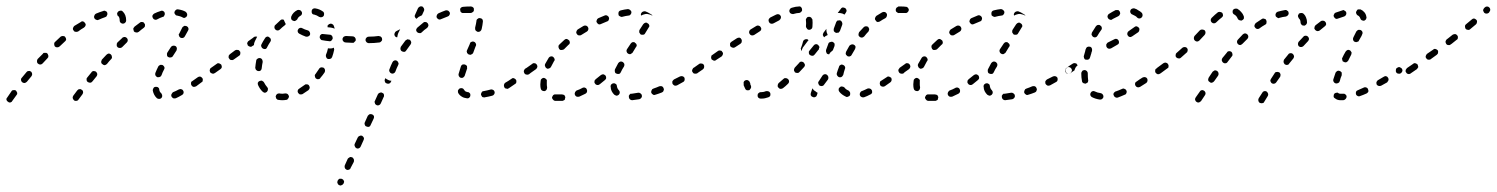

<svg xmlns="http://www.w3.org/2000/svg" viewBox="-30 -294 4615 592"><path d="M23 -4Q23 -6 23 -8Q22 -10 21 -12Q20 -13 19 -15Q15 -17 11 -16Q7 -16 5 -12Q-3 -1 -8 7Q-11 10 -10 14Q-9 18 -5 20Q-4 21 -2 22Q0 22 2 22Q4 21 6 20Q7 19 8 17Q13 10 21 -1Q22 -2 23 -4ZM226 -11Q226 -15 222 -17Q219 -20 215 -19Q211 -19 208 -15L196 1Q194 4 194 8Q195 12 198 15Q200 16 201 17Q203 17 205 17Q207 17 209 16Q211 15 212 13L224 -3Q227 -7 226 -11ZM461 11Q465 11 468 8Q469 6 470 4Q470 2 470 0Q470 -2 469 -3Q468 -5 467 -7Q462 -10 461 -18Q461 -20 460 -22Q458 -24 457 -25Q455 -26 453 -26Q451 -27 449 -26Q445 -26 443 -22Q441 -19 441 -15Q444 0 454 9Q457 11 461 11ZM536 -7Q537 -11 535 -14Q534 -16 533 -17Q531 -18 529 -19Q527 -20 525 -19Q523 -19 521 -18Q512 -13 504 -10Q502 -9 501 -7Q500 -6 499 -4Q498 -2 498 0Q498 2 499 4Q501 7 504 9Q508 10 512 9Q521 5 531 -1Q535 -3 536 -7ZM594 -42Q595 -44 595 -46Q596 -48 595 -50Q595 -52 594 -53Q591 -57 587 -58Q583 -58 580 -56L563 -44Q562 -43 560 -42Q559 -40 559 -38Q559 -36 559 -34Q560 -32 561 -30Q563 -27 567 -26Q571 -26 575 -28L591 -40Q593 -41 594 -42ZM69 -63Q69 -64 69 -66Q69 -68 68 -70Q67 -72 66 -73Q62 -76 58 -75Q54 -75 52 -72Q44 -63 37 -54Q34 -51 35 -47Q35 -43 39 -40Q42 -38 46 -38Q50 -39 53 -42Q60 -51 67 -59Q68 -61 69 -63ZM270 -66Q269 -70 266 -73Q265 -74 263 -74Q261 -75 259 -75Q257 -75 255 -74Q253 -73 252 -71L239 -55Q238 -54 237 -52Q237 -50 237 -48Q237 -46 238 -44Q239 -42 241 -41Q244 -39 248 -39Q252 -39 255 -43L268 -59Q270 -62 270 -66ZM449 -62Q451 -58 455 -56Q457 -56 459 -56Q461 -56 463 -57Q464 -57 466 -59Q467 -60 468 -62Q471 -71 476 -80Q478 -83 477 -87Q475 -91 472 -93Q470 -94 468 -94Q466 -94 464 -94Q462 -93 461 -92Q459 -91 458 -89Q453 -79 449 -69Q448 -66 449 -62ZM633 -69Q636 -71 637 -75Q638 -79 635 -83Q634 -84 632 -85Q631 -87 629 -87Q627 -87 625 -87Q623 -86 621 -85Q619 -84 618 -82Q617 -80 617 -79Q616 -77 617 -75Q617 -73 618 -71Q621 -68 625 -67Q629 -66 632 -69ZM315 -119Q315 -123 312 -126Q309 -129 305 -129Q301 -128 298 -125Q291 -118 284 -110Q283 -108 283 -107Q282 -105 282 -103Q282 -101 283 -99Q284 -97 286 -96Q289 -93 293 -93Q297 -94 300 -97Q306 -105 313 -112Q316 -115 315 -119ZM119 -118Q119 -120 119 -122Q119 -124 118 -125Q118 -127 116 -129Q115 -130 113 -131Q111 -131 109 -131Q107 -131 105 -131Q103 -130 102 -128Q94 -120 86 -112Q84 -109 84 -105Q84 -100 87 -98Q90 -95 94 -95Q98 -95 101 -98Q109 -107 116 -114Q118 -116 119 -118ZM485 -124Q485 -120 489 -118Q491 -117 492 -117Q494 -116 496 -117Q498 -117 500 -118Q502 -119 503 -121Q509 -130 514 -138Q515 -140 515 -142Q516 -144 515 -146Q515 -148 514 -149Q513 -151 511 -152Q507 -154 503 -153Q499 -152 497 -149Q492 -141 486 -132Q484 -129 485 -124ZM364 -170Q364 -174 361 -177Q360 -178 358 -179Q356 -180 354 -180Q352 -180 350 -179Q348 -179 347 -177Q340 -170 332 -163Q331 -161 330 -159Q330 -157 330 -156Q330 -154 330 -152Q331 -150 333 -148Q336 -146 340 -146Q344 -146 347 -149Q354 -156 361 -163Q364 -166 364 -170ZM174 -172Q174 -176 171 -180Q169 -183 164 -183Q160 -183 157 -181Q149 -173 140 -165Q137 -163 137 -159Q137 -154 139 -151Q142 -148 146 -148Q151 -148 154 -151Q162 -158 170 -166Q173 -168 174 -172ZM521 -188Q521 -186 522 -184Q522 -182 524 -180Q525 -179 526 -178Q530 -176 534 -177Q538 -178 540 -182Q545 -191 550 -200Q552 -203 551 -207Q550 -211 546 -213Q544 -214 542 -214Q540 -215 538 -214Q536 -213 535 -212Q533 -211 532 -209Q528 -200 523 -191Q522 -190 521 -188ZM416 -211Q417 -213 417 -215Q417 -217 417 -219Q416 -221 415 -222Q413 -226 409 -226Q404 -227 401 -224Q393 -218 385 -212Q383 -210 382 -208Q381 -207 381 -205Q381 -203 382 -201Q382 -199 383 -197Q386 -194 390 -194Q394 -193 398 -196Q406 -203 413 -208Q415 -210 416 -211ZM234 -216Q235 -220 232 -223Q230 -227 226 -228Q222 -229 219 -226Q209 -220 199 -214Q196 -211 195 -207Q194 -203 197 -200Q199 -196 203 -196Q207 -195 211 -197Q220 -204 229 -209Q233 -212 234 -216ZM342 -224Q345 -221 349 -221Q353 -221 356 -224Q359 -227 359 -231Q359 -249 348 -259Q345 -262 341 -261Q337 -261 334 -258Q333 -257 332 -255Q331 -253 331 -251Q332 -249 332 -247Q333 -245 335 -244Q339 -240 339 -231Q339 -226 342 -224ZM298 -243Q299 -245 300 -247Q301 -248 301 -250Q301 -252 301 -254Q300 -256 299 -258Q297 -259 295 -260Q294 -261 292 -261Q290 -261 288 -260Q278 -257 266 -252Q262 -250 261 -246Q259 -242 261 -238Q262 -236 263 -235Q265 -234 267 -233Q269 -232 271 -232Q273 -233 274 -233Q285 -238 294 -241Q296 -242 298 -243ZM475 -243Q476 -245 477 -247Q478 -248 478 -250Q478 -252 478 -254Q477 -258 473 -260Q469 -262 465 -260Q455 -257 445 -252Q442 -250 440 -246Q439 -243 441 -239Q442 -237 443 -236Q445 -234 446 -234Q448 -233 450 -233Q452 -233 454 -234Q463 -239 472 -242Q473 -242 475 -243ZM536 -239Q538 -239 540 -239Q541 -240 543 -241Q545 -242 546 -244Q548 -247 547 -251Q546 -255 542 -258Q533 -263 520 -265Q515 -266 512 -263Q509 -261 508 -257Q507 -253 510 -250Q512 -246 516 -246Q526 -244 532 -241Q534 -239 536 -239Z M852 14Q854 14 856 13Q857 12 858 10Q860 9 860 7Q861 5 861 3Q860 -1 857 -4Q854 -6 850 -6Q845 -5 841 -5Q836 -5 831 -6Q827 -6 824 -4Q821 -1 820 3Q820 5 821 7Q821 9 822 10Q824 12 825 13Q827 14 829 14Q835 15 841 15Q846 15 852 14ZM925 -23Q925 -27 923 -30Q922 -32 920 -33Q918 -34 916 -34Q914 -34 912 -34Q910 -33 909 -32Q901 -26 893 -21Q889 -19 888 -15Q887 -11 889 -8Q890 -6 892 -5Q893 -3 895 -3Q897 -3 899 -3Q901 -3 903 -4Q912 -10 921 -16Q924 -19 925 -23ZM786 -8Q790 -8 793 -11Q794 -12 795 -14Q796 -16 796 -18Q796 -20 796 -22Q795 -24 794 -25Q788 -32 784 -40Q783 -42 781 -43Q780 -44 778 -45Q776 -46 774 -45Q772 -45 770 -44Q767 -43 765 -39Q764 -35 766 -31Q771 -20 779 -12Q782 -9 786 -8ZM972 -79Q971 -83 968 -85Q966 -86 964 -86Q962 -87 960 -86Q958 -86 957 -85Q955 -84 954 -82Q949 -74 943 -66Q941 -64 941 -63Q940 -61 941 -59Q941 -57 942 -55Q943 -53 944 -52Q948 -49 952 -50Q956 -50 958 -54Q965 -62 971 -71Q973 -75 972 -79ZM654 -87Q654 -91 652 -95Q651 -96 649 -97Q647 -98 645 -99Q643 -99 641 -99Q639 -98 638 -97Q627 -89 621 -85Q620 -84 619 -82Q618 -81 617 -79Q617 -77 617 -75Q618 -73 619 -71Q621 -68 625 -67Q629 -66 633 -69Q639 -73 650 -81Q653 -83 654 -87ZM758 -82Q758 -80 760 -78Q761 -77 763 -76Q764 -75 766 -75Q771 -74 774 -77Q777 -80 777 -84Q778 -94 780 -103Q780 -107 778 -111Q776 -114 772 -115Q770 -115 768 -115Q766 -114 764 -113Q762 -112 761 -110Q760 -109 760 -107Q758 -96 757 -85Q757 -83 758 -82ZM710 -125Q711 -127 711 -129Q711 -131 711 -133Q711 -135 709 -136Q707 -140 703 -140Q699 -141 695 -139L679 -127Q675 -124 675 -120Q674 -116 677 -113Q679 -109 683 -109Q687 -108 690 -110L707 -122Q709 -123 710 -125ZM1000 -143Q1000 -145 999 -147Q997 -146 994 -145Q988 -144 982 -145Q982 -145 981 -145Q981 -144 981 -144Q981 -144 981 -144Q979 -134 975 -125Q974 -121 976 -117Q977 -114 981 -112Q983 -112 985 -112Q987 -112 989 -113Q991 -113 992 -115Q993 -116 994 -118Q998 -129 1000 -139Q1001 -141 1000 -143ZM776 -150Q777 -146 781 -144Q785 -142 789 -143Q793 -145 794 -149Q798 -157 804 -166Q806 -169 805 -173Q804 -177 800 -179Q797 -182 793 -181Q789 -180 787 -176Q781 -167 776 -157Q774 -153 776 -150ZM741 -150Q737 -151 734 -154Q733 -156 733 -158Q732 -159 732 -161Q733 -163 734 -165Q735 -167 737 -168L751 -178L753 -180Q755 -181 757 -181Q759 -182 761 -181Q761 -181 762 -181Q763 -181 763 -181Q759 -174 756 -167Q753 -161 753 -155Q753 -155 753 -155L748 -152Q745 -149 741 -150ZM1115 -164Q1118 -167 1118 -171Q1118 -173 1117 -175Q1116 -177 1115 -178Q1114 -179 1112 -180Q1110 -181 1108 -181H1107Q1103 -181 1100 -178Q1097 -175 1097 -171Q1097 -169 1098 -167Q1099 -165 1100 -164Q1101 -163 1103 -162Q1105 -161 1107 -161H1108Q1112 -161 1115 -164ZM1060 -162Q1062 -163 1063 -165Q1065 -166 1066 -168Q1067 -169 1067 -171Q1067 -176 1064 -179Q1061 -182 1057 -182L1037 -183Q1035 -183 1033 -182Q1031 -182 1029 -180Q1028 -179 1027 -177Q1026 -175 1026 -173Q1026 -169 1029 -166Q1032 -163 1036 -163L1056 -162Q1058 -162 1060 -162ZM992 -169Q995 -172 996 -176Q996 -178 995 -180Q995 -182 994 -183Q992 -185 991 -186Q989 -187 987 -187Q977 -188 967 -189Q963 -190 960 -188Q956 -185 956 -181Q955 -177 958 -174Q960 -170 964 -170Q974 -168 985 -167Q989 -166 992 -169ZM921 -182Q925 -184 926 -187Q927 -191 925 -195Q923 -199 920 -200Q909 -203 902 -207Q899 -209 895 -208Q891 -207 889 -203Q887 -200 888 -196Q889 -192 893 -190Q902 -185 913 -181Q917 -180 921 -182ZM816 -210Q816 -206 819 -203Q822 -200 826 -200Q830 -200 833 -203Q840 -210 848 -216Q849 -217 850 -218Q850 -219 851 -220Q849 -223 848 -226Q846 -230 845 -233Q843 -234 840 -234Q837 -234 835 -232Q827 -225 819 -217Q816 -215 816 -210ZM983 -218Q984 -220 986 -220Q990 -222 994 -220Q998 -218 999 -215Q1001 -210 1002 -205Q1002 -205 1001 -206Q996 -208 990 -209Q984 -210 980 -210Q980 -212 980 -213Q980 -214 980 -215Q981 -217 983 -218ZM868 -235Q870 -231 874 -230Q878 -228 881 -230Q885 -232 887 -235Q889 -241 896 -245Q900 -247 901 -251Q902 -255 900 -258Q898 -262 894 -263Q890 -264 887 -263Q873 -256 868 -243Q867 -239 868 -235ZM935 -267Q932 -265 931 -261Q931 -259 931 -257Q931 -255 932 -253Q933 -251 935 -250Q937 -249 939 -249Q947 -247 954 -242Q958 -240 962 -241Q966 -242 968 -245Q969 -247 969 -249Q970 -251 969 -253Q969 -255 968 -256Q967 -258 965 -259Q955 -266 943 -268Q939 -269 935 -267Z M1010 268Q1010 270 1011 271Q1011 273 1013 275Q1014 276 1016 277Q1020 279 1023 277Q1027 276 1029 272L1030 271Q1030 269 1031 267Q1031 265 1030 263Q1029 262 1028 260Q1027 259 1025 258Q1023 257 1021 257Q1019 257 1017 257Q1015 258 1014 259Q1012 261 1011 263V264Q1010 266 1010 268ZM1033 223Q1034 227 1038 229Q1040 230 1042 230Q1044 230 1046 229Q1048 229 1049 227Q1051 226 1051 224L1061 205Q1062 201 1061 197Q1059 193 1056 191Q1054 191 1052 190Q1050 190 1048 191Q1046 192 1045 193Q1043 194 1042 196L1033 216Q1032 220 1033 223ZM1064 157Q1065 161 1069 163Q1071 164 1073 164Q1075 164 1077 163Q1079 162 1080 161Q1081 160 1082 158L1091 138Q1093 134 1092 131Q1090 127 1087 125Q1083 123 1079 125Q1075 126 1073 130L1064 149Q1062 153 1064 157ZM1095 91Q1096 95 1100 96Q1104 98 1108 97Q1112 95 1113 91L1122 72Q1124 68 1123 64Q1121 60 1118 59Q1116 58 1114 58Q1112 58 1110 58Q1108 59 1107 60Q1105 62 1104 63L1095 83Q1093 87 1095 91ZM1125 20Q1125 22 1126 24Q1126 26 1128 28Q1129 29 1131 30Q1135 32 1139 30Q1142 29 1144 25L1153 5Q1154 4 1154 2Q1154 0 1154 -2Q1153 -4 1152 -6Q1150 -7 1148 -8Q1145 -10 1141 -8Q1137 -7 1135 -3L1126 17Q1125 18 1125 20ZM1409 9Q1413 10 1416 8Q1420 5 1420 1Q1421 -1 1420 -3Q1420 -5 1419 -6Q1417 -8 1416 -9Q1414 -10 1412 -10Q1407 -11 1404 -13Q1402 -15 1401 -17Q1399 -21 1395 -22Q1391 -23 1387 -21Q1385 -20 1384 -18Q1383 -17 1382 -15Q1382 -13 1382 -11Q1382 -9 1383 -7Q1387 0 1394 4Q1400 8 1409 9ZM1494 -4Q1496 -7 1495 -11Q1494 -13 1493 -15Q1492 -16 1490 -17Q1488 -18 1486 -18Q1484 -19 1483 -18Q1472 -15 1461 -13Q1457 -13 1455 -9Q1453 -6 1453 -2Q1454 0 1455 2Q1456 4 1457 5Q1459 6 1461 6Q1463 7 1465 6Q1477 4 1488 1Q1492 0 1494 -4ZM1562 -41Q1563 -45 1561 -48Q1559 -50 1558 -51Q1556 -52 1554 -53Q1552 -53 1550 -53Q1548 -52 1547 -51Q1537 -44 1528 -39Q1525 -37 1524 -33Q1523 -29 1525 -25Q1526 -23 1527 -22Q1529 -21 1531 -21Q1533 -20 1535 -20Q1537 -21 1539 -22Q1547 -27 1558 -35Q1562 -37 1562 -41ZM1157 -42Q1158 -38 1162 -37Q1164 -36 1166 -36Q1168 -36 1169 -36Q1171 -37 1173 -38Q1174 -40 1175 -41L1177 -45Q1172 -45 1168 -47Q1163 -49 1158 -53L1157 -50Q1155 -46 1157 -42ZM1385 -59Q1387 -55 1391 -54Q1393 -54 1395 -54Q1397 -54 1398 -55Q1400 -56 1401 -58Q1403 -59 1403 -61Q1406 -71 1410 -82Q1411 -84 1410 -86Q1410 -88 1410 -90Q1409 -92 1407 -93Q1406 -94 1404 -95Q1400 -96 1396 -95Q1392 -93 1391 -89Q1387 -77 1384 -66Q1383 -63 1385 -59ZM1610 -75Q1611 -79 1608 -83Q1607 -84 1605 -85Q1604 -87 1602 -87Q1600 -87 1598 -87Q1596 -86 1594 -85L1589 -82Q1586 -79 1585 -75Q1585 -71 1587 -68Q1588 -66 1590 -65Q1592 -64 1594 -64Q1596 -63 1597 -64Q1599 -64 1601 -65L1606 -69Q1609 -71 1610 -75ZM1198 -101Q1197 -105 1193 -107Q1189 -109 1185 -107Q1182 -106 1180 -102Q1175 -92 1171 -81Q1169 -77 1171 -73Q1173 -69 1176 -68Q1180 -66 1184 -68Q1188 -70 1189 -73Q1193 -84 1198 -94Q1200 -98 1198 -101ZM1418 -157 1410 -139Q1409 -137 1409 -135Q1410 -133 1410 -131Q1411 -129 1413 -128Q1414 -126 1416 -126Q1420 -124 1423 -126Q1427 -127 1429 -131L1436 -150L1437 -152Q1438 -154 1438 -156Q1438 -158 1437 -160Q1436 -162 1435 -163Q1433 -165 1432 -165Q1428 -167 1424 -165Q1420 -164 1419 -160ZM1238 -164Q1237 -168 1234 -171Q1232 -172 1230 -172Q1228 -173 1227 -173Q1225 -172 1223 -171Q1221 -170 1220 -169Q1213 -160 1206 -150Q1205 -148 1205 -146Q1204 -144 1205 -142Q1205 -140 1206 -139Q1207 -137 1209 -136Q1212 -134 1217 -134Q1221 -135 1223 -139Q1229 -148 1236 -157Q1238 -160 1238 -164ZM1146 -167Q1149 -170 1148 -174Q1148 -176 1147 -178Q1146 -179 1144 -181Q1143 -182 1141 -182Q1139 -183 1137 -183Q1123 -181 1108 -181Q1104 -181 1101 -178Q1098 -175 1098 -171Q1098 -169 1099 -167Q1100 -165 1101 -164Q1102 -163 1104 -162Q1106 -161 1108 -161Q1124 -161 1139 -163Q1143 -163 1146 -167ZM1189 -181Q1188 -183 1187 -184Q1185 -188 1187 -192Q1188 -196 1192 -198Q1198 -201 1204 -204L1198 -192Q1196 -187 1195 -180Q1195 -180 1195 -179Q1195 -179 1194 -179Q1193 -179 1193 -179Q1191 -180 1189 -181ZM1291 -215Q1291 -219 1289 -222Q1286 -226 1282 -226Q1278 -227 1275 -224Q1266 -217 1257 -209Q1254 -206 1253 -202Q1253 -198 1256 -195Q1259 -192 1263 -192Q1267 -191 1270 -194Q1278 -202 1287 -208Q1290 -211 1291 -215ZM1435 -205Q1435 -203 1436 -201Q1437 -199 1439 -198Q1440 -197 1442 -196Q1446 -195 1450 -197Q1454 -200 1455 -204Q1458 -217 1459 -228Q1459 -232 1457 -235Q1454 -238 1450 -238Q1446 -239 1443 -236Q1439 -234 1439 -229Q1438 -221 1435 -209Q1435 -207 1435 -205ZM1356 -248Q1358 -252 1357 -255Q1355 -259 1352 -261Q1348 -263 1344 -262Q1333 -258 1322 -253Q1318 -251 1317 -247Q1315 -243 1317 -239Q1319 -236 1323 -234Q1327 -233 1330 -235Q1340 -239 1350 -243Q1354 -244 1356 -248ZM1250 -249 1259 -269Q1261 -272 1265 -274Q1268 -275 1272 -274Q1274 -273 1275 -271Q1277 -270 1277 -268Q1278 -266 1278 -264Q1278 -262 1277 -260L1271 -247Q1266 -245 1261 -242Q1258 -239 1254 -236Q1251 -238 1249 -242Q1248 -246 1250 -249ZM1421 -254Q1423 -254 1425 -255Q1427 -256 1428 -257Q1430 -259 1431 -260Q1431 -262 1431 -264Q1432 -268 1429 -271Q1426 -274 1422 -274Q1421 -274 1420 -274Q1409 -274 1398 -273Q1394 -273 1391 -270Q1388 -267 1389 -263Q1389 -258 1392 -256Q1395 -253 1400 -254Q1410 -254 1420 -254Q1421 -254 1421 -254Z M1704 17Q1706 17 1707 16Q1709 15 1711 14Q1712 12 1712 10Q1713 8 1713 6Q1713 4 1712 3Q1711 1 1710 -1Q1708 -2 1706 -2Q1704 -3 1702 -3Q1698 -3 1695 -3Q1689 -3 1683 -3Q1682 -3 1680 -3Q1678 -2 1676 -1Q1675 0 1674 2Q1673 4 1672 6Q1672 10 1675 13Q1677 16 1681 17Q1687 17 1695 17Q1699 17 1704 17ZM1947 8Q1950 5 1949 0Q1949 -1 1948 -3Q1946 -5 1945 -6Q1943 -7 1941 -8Q1939 -8 1937 -8Q1927 -6 1918 -5Q1916 -5 1914 -5Q1913 -4 1911 -2Q1910 -1 1909 1Q1909 3 1909 5Q1909 9 1912 12Q1915 15 1919 15Q1929 14 1941 12Q1945 11 1947 8ZM1780 -11Q1781 -15 1779 -19Q1778 -21 1777 -22Q1775 -23 1773 -24Q1771 -24 1769 -24Q1767 -24 1766 -23Q1757 -18 1748 -15Q1746 -14 1745 -12Q1743 -11 1743 -9Q1742 -7 1742 -5Q1742 -3 1743 -1Q1744 2 1748 4Q1752 5 1756 4Q1765 0 1775 -5Q1779 -7 1780 -11ZM1864 -2Q1866 -1 1868 0Q1869 1 1871 1Q1873 1 1875 0Q1877 -1 1878 -2Q1881 -5 1881 -9Q1881 -13 1878 -16Q1873 -21 1872 -29Q1872 -33 1869 -35Q1865 -38 1861 -37Q1859 -37 1858 -36Q1856 -35 1855 -34Q1853 -32 1853 -30Q1852 -28 1853 -26Q1853 -19 1856 -13Q1859 -7 1864 -2ZM2014 -11Q2016 -13 2016 -15Q2017 -16 2017 -18Q2017 -20 2016 -22Q2015 -26 2011 -28Q2007 -29 2003 -28Q1994 -24 1985 -21Q1983 -20 1981 -19Q1980 -17 1979 -15Q1978 -14 1978 -12Q1978 -10 1978 -8Q1980 -4 1984 -2Q1987 0 1991 -2Q2001 -5 2011 -9Q2013 -10 2014 -11ZM1637 -22Q1638 -17 1641 -15Q1644 -13 1649 -13Q1653 -14 1655 -17Q1657 -21 1657 -25Q1656 -29 1656 -34Q1656 -39 1656 -43Q1657 -47 1654 -50Q1651 -53 1647 -54Q1643 -54 1640 -51Q1637 -49 1637 -45Q1636 -39 1636 -34Q1636 -27 1637 -22ZM2079 -43Q2080 -45 2081 -47Q2081 -49 2081 -51Q2081 -53 2080 -55Q2078 -58 2074 -59Q2070 -60 2066 -58Q2057 -53 2048 -49Q2047 -48 2045 -46Q2044 -45 2043 -43Q2043 -41 2043 -39Q2043 -37 2044 -35Q2046 -32 2050 -30Q2054 -29 2058 -31Q2067 -36 2076 -41Q2078 -42 2079 -43ZM1839 -54Q1839 -58 1837 -61Q1834 -64 1830 -65Q1826 -65 1822 -62Q1815 -56 1807 -50Q1803 -47 1803 -43Q1802 -39 1805 -36Q1806 -34 1808 -33Q1810 -32 1811 -32Q1813 -32 1815 -32Q1817 -33 1819 -34Q1827 -40 1835 -47Q1839 -50 1839 -54ZM1866 -72Q1867 -68 1871 -67Q1873 -66 1875 -66Q1877 -66 1879 -66Q1880 -67 1882 -68Q1883 -70 1884 -71Q1888 -80 1894 -89Q1896 -93 1895 -97Q1893 -101 1890 -103Q1886 -105 1882 -104Q1878 -102 1876 -99Q1871 -89 1866 -80Q1865 -76 1866 -72ZM2123 -72Q2124 -73 2125 -75Q2125 -77 2125 -79Q2124 -81 2123 -83Q2121 -86 2117 -87Q2113 -88 2109 -85H2108Q2107 -83 2106 -82Q2105 -80 2104 -78Q2104 -76 2104 -74Q2105 -72 2106 -71Q2108 -67 2112 -67Q2116 -66 2120 -68L2121 -69Q2122 -70 2123 -72ZM1627 -88Q1627 -92 1625 -95Q1622 -99 1618 -99Q1614 -100 1611 -97Q1601 -90 1594 -85Q1593 -84 1592 -82Q1591 -81 1590 -79Q1590 -77 1590 -75Q1591 -73 1592 -71Q1593 -70 1595 -69Q1596 -68 1598 -67Q1600 -67 1602 -67Q1604 -68 1606 -69Q1613 -74 1623 -81Q1626 -84 1627 -88ZM1651 -89Q1652 -85 1656 -83Q1659 -81 1663 -83Q1667 -84 1669 -88Q1673 -96 1678 -105Q1681 -108 1680 -112Q1679 -116 1675 -119Q1672 -121 1668 -120Q1664 -119 1662 -116Q1656 -106 1651 -97Q1649 -93 1651 -89ZM1902 -135Q1903 -131 1906 -129Q1908 -128 1910 -127Q1912 -127 1914 -127Q1916 -128 1917 -129Q1919 -130 1920 -131L1931 -149Q1934 -152 1933 -156Q1932 -160 1928 -162Q1927 -164 1925 -164Q1923 -164 1921 -164Q1919 -164 1917 -162Q1916 -161 1915 -160L1903 -142Q1901 -139 1902 -135ZM1692 -153Q1692 -151 1692 -149Q1692 -147 1693 -146Q1693 -144 1695 -142Q1698 -139 1702 -140Q1706 -140 1709 -142Q1716 -149 1723 -156Q1725 -157 1726 -159Q1727 -161 1727 -163Q1727 -165 1726 -167Q1726 -169 1724 -170Q1721 -173 1717 -174Q1713 -174 1710 -171Q1702 -164 1695 -157Q1693 -155 1692 -153ZM1747 -196Q1746 -192 1749 -189Q1751 -185 1755 -185Q1759 -184 1762 -186Q1771 -192 1780 -197Q1783 -199 1784 -203Q1785 -207 1783 -210Q1781 -214 1777 -215Q1773 -216 1769 -214Q1760 -208 1751 -203Q1748 -200 1747 -196ZM1941 -198Q1941 -196 1941 -194Q1942 -192 1943 -191Q1944 -189 1945 -188Q1949 -186 1953 -187Q1957 -187 1959 -191Q1965 -200 1970 -209Q1971 -210 1972 -212Q1972 -214 1972 -216Q1971 -218 1970 -220Q1969 -221 1967 -222Q1964 -225 1960 -224Q1956 -223 1953 -219Q1948 -211 1942 -202Q1941 -200 1941 -198ZM1810 -232Q1808 -228 1810 -225Q1812 -221 1816 -219Q1820 -218 1823 -220Q1833 -224 1842 -228Q1846 -229 1847 -233Q1849 -237 1847 -241Q1846 -244 1842 -246Q1838 -248 1834 -246Q1825 -242 1815 -238Q1811 -236 1810 -232ZM1878 -258Q1876 -254 1877 -250Q1877 -248 1878 -246Q1879 -245 1881 -244Q1883 -243 1885 -242Q1887 -242 1888 -242Q1899 -245 1908 -246Q1912 -246 1914 -249Q1917 -252 1917 -257Q1916 -261 1913 -263Q1910 -266 1906 -266Q1896 -265 1884 -262Q1880 -261 1878 -258ZM1952 -258Q1956 -260 1960 -259Q1968 -256 1974 -252Q1977 -250 1979 -249Q1980 -248 1980 -248Q1981 -247 1982 -246H1981Q1976 -249 1970 -250Q1963 -252 1957 -250Q1952 -249 1947 -246Q1946 -247 1946 -249Q1946 -251 1947 -253Q1949 -257 1952 -258Z M2339 6Q2343 5 2345 1Q2346 -3 2345 -7Q2344 -9 2343 -10Q2341 -12 2340 -12Q2338 -13 2336 -13Q2334 -13 2332 -13Q2325 -10 2319 -10Q2318 -10 2316 -10Q2312 -10 2309 -7Q2306 -5 2306 -1Q2306 1 2306 3Q2307 5 2308 7Q2310 8 2311 9Q2313 10 2315 10Q2317 10 2319 10Q2328 10 2339 6ZM2657 -5Q2658 -6 2659 -8Q2659 -10 2659 -12Q2659 -14 2658 -16Q2656 -20 2652 -21Q2648 -22 2645 -21Q2635 -16 2627 -13Q2626 -13 2624 -11Q2623 -10 2622 -8Q2621 -6 2621 -4Q2621 -2 2621 -1Q2622 3 2626 5Q2630 7 2634 6Q2643 3 2654 -3Q2655 -3 2657 -5ZM2470 0Q2472 4 2476 5Q2478 6 2480 6Q2482 6 2484 5Q2486 4 2487 3Q2488 1 2489 -1L2491 -8Q2488 -9 2485 -12Q2479 -15 2476 -20Q2476 -21 2475 -22L2470 -7Q2469 -3 2470 0ZM2581 5Q2583 5 2585 4Q2587 3 2589 2Q2590 0 2591 -1Q2592 -5 2591 -9Q2589 -13 2586 -15Q2578 -18 2574 -24Q2573 -25 2571 -26Q2569 -27 2567 -27Q2565 -28 2563 -27Q2561 -27 2560 -25Q2556 -23 2556 -19Q2555 -15 2558 -11Q2565 -2 2578 4Q2579 5 2581 5ZM2282 -40Q2281 -44 2277 -46Q2274 -48 2270 -47Q2266 -46 2264 -43Q2262 -40 2263 -36Q2263 -34 2263 -31Q2265 -26 2267 -22Q2268 -18 2272 -16Q2276 -15 2280 -16Q2282 -17 2283 -19Q2284 -20 2285 -22Q2286 -24 2286 -26Q2286 -28 2285 -30Q2285 -30 2285 -30Q2285 -30 2285 -31Q2285 -32 2284 -32Q2284 -34 2283 -38Q2282 -39 2282 -40ZM2403 -43Q2403 -47 2400 -50Q2399 -51 2397 -52Q2395 -53 2393 -53Q2391 -53 2389 -53Q2387 -52 2386 -51Q2378 -44 2371 -38Q2368 -35 2368 -31Q2367 -27 2370 -24Q2373 -20 2377 -20Q2381 -20 2384 -22Q2392 -28 2400 -36Q2403 -39 2403 -43ZM2719 -46Q2720 -50 2718 -54Q2716 -55 2715 -56Q2713 -57 2711 -58Q2709 -58 2707 -58Q2705 -57 2704 -56Q2695 -50 2687 -45Q2685 -44 2684 -43Q2683 -41 2683 -39Q2682 -37 2683 -35Q2683 -33 2684 -31Q2686 -28 2690 -27Q2694 -26 2698 -28Q2706 -34 2715 -40Q2718 -42 2719 -46ZM2524 -57Q2523 -61 2520 -63Q2517 -66 2512 -65Q2508 -64 2506 -61L2495 -44Q2492 -41 2493 -37Q2494 -33 2497 -30Q2499 -29 2501 -29Q2503 -28 2505 -29Q2507 -29 2508 -30Q2510 -31 2511 -33L2523 -49Q2525 -53 2524 -57ZM2550 -64Q2551 -62 2552 -60Q2553 -59 2554 -58Q2556 -56 2558 -56Q2560 -55 2562 -56Q2564 -56 2565 -57Q2567 -58 2568 -60Q2569 -61 2570 -63Q2572 -72 2575 -81Q2577 -85 2575 -89Q2573 -93 2569 -94Q2567 -95 2566 -95Q2564 -95 2562 -94Q2560 -93 2559 -92Q2557 -90 2557 -88Q2553 -78 2550 -68Q2550 -66 2550 -64ZM2761 -75Q2762 -79 2759 -83Q2758 -84 2756 -85Q2755 -87 2753 -87Q2751 -87 2749 -87Q2747 -86 2745 -85Q2741 -82 2741 -78Q2740 -74 2742 -71Q2743 -69 2745 -68Q2747 -67 2749 -67Q2751 -66 2753 -67Q2755 -67 2756 -68L2757 -69Q2760 -71 2761 -75ZM2141 -87Q2142 -91 2140 -94Q2139 -96 2137 -97Q2135 -98 2133 -98Q2131 -99 2129 -98Q2127 -98 2126 -97L2109 -85Q2106 -83 2105 -79Q2104 -75 2107 -71Q2108 -70 2110 -69Q2111 -68 2113 -67Q2115 -67 2117 -67Q2119 -68 2121 -69L2137 -80Q2141 -83 2141 -87ZM2452 -94Q2451 -98 2448 -101Q2447 -103 2445 -103Q2443 -104 2441 -104Q2439 -104 2437 -103Q2435 -102 2434 -100Q2427 -93 2421 -86Q2419 -84 2419 -82Q2418 -80 2418 -78Q2418 -76 2419 -75Q2420 -73 2421 -71Q2424 -69 2429 -69Q2433 -69 2435 -72Q2442 -79 2449 -87Q2452 -90 2452 -94ZM2199 -127Q2200 -131 2197 -134Q2196 -136 2195 -137Q2193 -138 2191 -138Q2189 -139 2187 -138Q2185 -138 2184 -137L2167 -125Q2165 -124 2164 -123Q2163 -121 2163 -119Q2162 -117 2163 -115Q2163 -113 2164 -111Q2166 -110 2167 -109Q2169 -108 2171 -107Q2173 -107 2175 -107Q2177 -108 2178 -109L2195 -120Q2198 -123 2199 -127ZM2578 -131Q2577 -129 2578 -127Q2578 -125 2580 -124Q2581 -122 2583 -121Q2584 -120 2586 -120Q2588 -120 2590 -120Q2592 -121 2594 -122Q2595 -123 2596 -125Q2601 -133 2606 -142Q2608 -146 2608 -150Q2607 -154 2603 -156Q2600 -158 2596 -157Q2592 -156 2589 -153Q2584 -144 2579 -135Q2578 -133 2578 -131ZM2494 -141 2482 -126Q2479 -122 2475 -122Q2471 -122 2468 -124Q2466 -125 2465 -127Q2464 -129 2464 -131Q2464 -133 2464 -135Q2465 -137 2466 -138L2479 -154Q2481 -157 2486 -158Q2490 -158 2493 -155Q2494 -154 2495 -152Q2496 -151 2497 -149Q2497 -149 2497 -149Q2497 -149 2497 -149L2496 -147Q2495 -145 2495 -142Q2495 -142 2495 -142Q2495 -141 2494 -141ZM2518 -132Q2516 -136 2517 -140L2524 -159Q2525 -163 2529 -164Q2533 -166 2537 -165Q2541 -163 2543 -160Q2544 -156 2543 -152L2538 -139Q2534 -136 2530 -132Q2528 -129 2526 -126Q2525 -126 2525 -127Q2524 -127 2523 -127Q2519 -128 2518 -132ZM2439 -144Q2439 -146 2440 -147Q2444 -157 2446 -166Q2447 -170 2451 -172Q2455 -174 2459 -173Q2460 -172 2461 -172Q2462 -171 2463 -170Q2462 -169 2461 -168L2449 -152Q2445 -148 2443 -142Q2442 -139 2442 -137Q2441 -138 2441 -138Q2441 -139 2440 -140Q2440 -142 2439 -144ZM2257 -166Q2258 -170 2256 -173Q2254 -177 2250 -178Q2245 -178 2242 -176L2225 -165Q2224 -164 2222 -162Q2221 -161 2221 -159Q2221 -157 2221 -155Q2221 -153 2222 -151Q2225 -148 2229 -147Q2233 -146 2236 -148L2253 -159Q2257 -162 2257 -166ZM2617 -187Q2617 -183 2621 -180Q2624 -178 2628 -178Q2632 -179 2635 -182Q2641 -190 2647 -196Q2649 -198 2649 -200Q2650 -202 2650 -204Q2650 -206 2649 -207Q2648 -209 2647 -211Q2644 -213 2640 -213Q2636 -213 2633 -210Q2626 -203 2619 -195Q2617 -191 2617 -187ZM2509 -182Q2508 -184 2507 -186Q2507 -188 2508 -190Q2508 -192 2509 -193L2518 -205Q2518 -203 2518 -201Q2518 -195 2521 -189Q2522 -187 2522 -186Q2521 -185 2520 -185Q2515 -183 2511 -179Q2511 -179 2511 -179Q2511 -179 2511 -179Q2510 -181 2509 -182ZM2317 -203Q2318 -207 2315 -211Q2313 -214 2309 -215Q2305 -216 2302 -214L2284 -203Q2281 -201 2280 -197Q2279 -193 2281 -190Q2283 -186 2287 -185Q2291 -184 2295 -186L2312 -197Q2316 -199 2317 -203ZM2541 -198Q2543 -195 2547 -193Q2549 -192 2551 -193Q2553 -193 2555 -193Q2556 -194 2558 -196Q2559 -197 2560 -199L2567 -218Q2568 -222 2566 -226Q2564 -230 2561 -231Q2559 -232 2557 -231Q2555 -231 2553 -231Q2551 -230 2550 -228Q2548 -227 2548 -225L2541 -206Q2540 -202 2541 -198ZM2456 -209Q2457 -207 2458 -206Q2459 -204 2461 -203Q2463 -202 2465 -202Q2469 -202 2472 -205Q2475 -207 2475 -212Q2476 -224 2475 -234Q2474 -236 2473 -237Q2472 -239 2471 -240Q2469 -241 2467 -242Q2465 -242 2463 -242Q2459 -242 2457 -238Q2454 -235 2455 -231Q2456 -223 2455 -213Q2455 -211 2456 -209ZM2375 -234Q2377 -235 2377 -237Q2378 -239 2378 -241Q2378 -243 2377 -245Q2375 -249 2371 -250Q2367 -251 2363 -249Q2355 -245 2345 -240Q2342 -238 2340 -234Q2339 -230 2341 -226Q2343 -222 2347 -221Q2351 -220 2355 -222Q2364 -227 2372 -231Q2374 -232 2375 -234ZM2668 -238Q2667 -234 2670 -231Q2671 -229 2672 -228Q2674 -227 2676 -226Q2678 -226 2680 -227Q2682 -227 2683 -228Q2692 -234 2700 -238Q2701 -239 2703 -241Q2704 -242 2704 -244Q2705 -246 2705 -248Q2705 -250 2704 -252Q2702 -256 2698 -257Q2694 -258 2690 -256Q2681 -251 2672 -245Q2669 -242 2668 -238ZM2568 -271Q2572 -271 2576 -269Q2579 -267 2580 -263Q2581 -259 2578 -255L2574 -249Q2571 -251 2568 -252Q2562 -254 2556 -254Q2554 -254 2553 -254L2562 -266Q2564 -270 2568 -271ZM2437 -255Q2439 -256 2440 -257Q2442 -259 2443 -261Q2443 -263 2443 -265Q2443 -269 2440 -272Q2437 -275 2433 -274Q2424 -274 2411 -270Q2407 -269 2405 -265Q2403 -261 2404 -258Q2405 -256 2406 -254Q2407 -253 2409 -252Q2411 -251 2413 -251Q2415 -250 2417 -251Q2427 -254 2433 -254Q2435 -254 2437 -255ZM2740 -274Q2738 -273 2737 -272Q2735 -271 2734 -270Q2733 -268 2732 -266Q2732 -264 2732 -262Q2732 -258 2736 -256Q2739 -253 2743 -254Q2747 -254 2750 -254Q2756 -254 2760 -254Q2764 -253 2767 -255Q2771 -258 2772 -262Q2772 -264 2772 -266Q2771 -268 2770 -269Q2769 -271 2767 -272Q2766 -273 2764 -273Q2757 -274 2750 -274Q2746 -274 2740 -274Z M2854 17Q2856 17 2857 16Q2859 15 2861 14Q2862 12 2862 10Q2863 8 2863 6Q2863 4 2862 3Q2861 1 2860 -1Q2858 -2 2856 -2Q2854 -3 2852 -3Q2848 -3 2845 -3Q2839 -3 2833 -3Q2832 -3 2830 -3Q2828 -2 2826 -1Q2825 0 2824 2Q2823 4 2822 6Q2822 10 2825 13Q2827 16 2831 17Q2837 17 2845 17Q2849 17 2854 17ZM3097 8Q3100 5 3099 0Q3099 -1 3098 -3Q3096 -5 3095 -6Q3093 -7 3091 -8Q3089 -8 3087 -8Q3077 -6 3068 -5Q3066 -5 3064 -5Q3063 -4 3061 -2Q3060 -1 3059 1Q3059 3 3059 5Q3059 9 3062 12Q3065 15 3069 15Q3079 14 3091 12Q3095 11 3097 8ZM2930 -11Q2931 -15 2929 -19Q2928 -21 2927 -22Q2925 -23 2923 -24Q2921 -24 2919 -24Q2917 -24 2916 -23Q2907 -18 2898 -15Q2896 -14 2895 -12Q2893 -11 2893 -9Q2892 -7 2892 -5Q2892 -3 2893 -1Q2894 2 2898 4Q2902 5 2906 4Q2915 0 2925 -5Q2929 -7 2930 -11ZM3014 -2Q3016 -1 3018 0Q3019 1 3021 1Q3023 1 3025 0Q3027 -1 3028 -2Q3031 -5 3031 -9Q3031 -13 3028 -16Q3023 -21 3022 -29Q3022 -33 3019 -35Q3015 -38 3011 -37Q3009 -37 3008 -36Q3006 -35 3005 -34Q3003 -32 3003 -30Q3002 -28 3003 -26Q3003 -19 3006 -13Q3009 -7 3014 -2ZM3164 -11Q3166 -13 3166 -15Q3167 -16 3167 -18Q3167 -20 3166 -22Q3165 -26 3161 -28Q3157 -29 3153 -28Q3144 -24 3135 -21Q3133 -20 3131 -19Q3130 -17 3129 -15Q3128 -14 3128 -12Q3128 -10 3128 -8Q3130 -4 3134 -2Q3137 0 3141 -2Q3151 -5 3161 -9Q3163 -10 3164 -11ZM2787 -22Q2788 -17 2791 -15Q2794 -13 2799 -13Q2803 -14 2805 -17Q2807 -21 2807 -25Q2806 -29 2806 -34Q2806 -39 2806 -43Q2807 -47 2804 -50Q2801 -53 2797 -54Q2793 -54 2790 -51Q2787 -49 2787 -45Q2786 -39 2786 -34Q2786 -27 2787 -22ZM3229 -43Q3230 -45 3231 -47Q3231 -49 3231 -51Q3231 -53 3230 -55Q3228 -58 3224 -59Q3220 -60 3216 -58Q3207 -53 3198 -49Q3197 -48 3195 -46Q3194 -45 3193 -43Q3193 -41 3193 -39Q3193 -37 3194 -35Q3196 -32 3200 -30Q3204 -29 3208 -31Q3217 -36 3226 -41Q3228 -42 3229 -43ZM2989 -54Q2989 -58 2987 -61Q2984 -64 2980 -65Q2976 -65 2972 -62Q2965 -56 2957 -50Q2953 -47 2953 -43Q2952 -39 2955 -36Q2956 -34 2958 -33Q2960 -32 2961 -32Q2963 -32 2965 -32Q2967 -33 2969 -34Q2977 -40 2985 -47Q2989 -50 2989 -54ZM3016 -72Q3017 -68 3021 -67Q3023 -66 3025 -66Q3027 -66 3029 -66Q3030 -67 3032 -68Q3033 -70 3034 -71Q3038 -80 3044 -89Q3046 -93 3045 -97Q3043 -101 3040 -103Q3036 -105 3032 -104Q3028 -102 3026 -99Q3021 -89 3016 -80Q3015 -76 3016 -72ZM3273 -72Q3274 -73 3275 -75Q3275 -77 3275 -79Q3274 -81 3273 -83Q3271 -86 3267 -87Q3263 -88 3259 -85H3258Q3257 -83 3256 -82Q3255 -80 3254 -78Q3254 -76 3254 -74Q3255 -72 3256 -71Q3258 -67 3262 -67Q3266 -66 3270 -68L3271 -69Q3272 -70 3273 -72ZM2777 -88Q2777 -92 2775 -95Q2772 -99 2768 -99Q2764 -100 2761 -97Q2751 -90 2744 -85Q2743 -84 2742 -82Q2741 -81 2740 -79Q2740 -77 2740 -75Q2741 -73 2742 -71Q2743 -70 2745 -69Q2746 -68 2748 -67Q2750 -67 2752 -67Q2754 -68 2756 -69Q2763 -74 2773 -81Q2776 -84 2777 -88ZM2801 -89Q2802 -85 2806 -83Q2809 -81 2813 -83Q2817 -84 2819 -88Q2823 -96 2828 -105Q2831 -108 2830 -112Q2829 -116 2825 -119Q2822 -121 2818 -120Q2814 -119 2812 -116Q2806 -106 2801 -97Q2799 -93 2801 -89ZM3052 -135Q3053 -131 3056 -129Q3058 -128 3060 -127Q3062 -127 3064 -127Q3066 -128 3067 -129Q3069 -130 3070 -131L3081 -149Q3084 -152 3083 -156Q3082 -160 3078 -162Q3077 -164 3075 -164Q3073 -164 3071 -164Q3069 -164 3067 -162Q3066 -161 3065 -160L3053 -142Q3051 -139 3052 -135ZM2842 -153Q2842 -151 2842 -149Q2842 -147 2843 -146Q2843 -144 2845 -142Q2848 -139 2852 -140Q2856 -140 2859 -142Q2866 -149 2873 -156Q2875 -157 2876 -159Q2877 -161 2877 -163Q2877 -165 2876 -167Q2876 -169 2874 -170Q2871 -173 2867 -174Q2863 -174 2860 -171Q2852 -164 2845 -157Q2843 -155 2842 -153ZM2897 -196Q2896 -192 2899 -189Q2901 -185 2905 -185Q2909 -184 2912 -186Q2921 -192 2930 -197Q2933 -199 2934 -203Q2935 -207 2933 -210Q2931 -214 2927 -215Q2923 -216 2919 -214Q2910 -208 2901 -203Q2898 -200 2897 -196ZM3091 -198Q3091 -196 3091 -194Q3092 -192 3093 -191Q3094 -189 3095 -188Q3099 -186 3103 -187Q3107 -187 3109 -191Q3115 -200 3120 -209Q3121 -210 3122 -212Q3122 -214 3122 -216Q3121 -218 3120 -220Q3119 -221 3117 -222Q3114 -225 3110 -224Q3106 -223 3103 -219Q3098 -211 3092 -202Q3091 -200 3091 -198ZM2960 -232Q2958 -228 2960 -225Q2962 -221 2966 -219Q2970 -218 2973 -220Q2983 -224 2992 -228Q2996 -229 2997 -233Q2999 -237 2997 -241Q2996 -244 2992 -246Q2988 -248 2984 -246Q2975 -242 2965 -238Q2961 -236 2960 -232ZM3028 -258Q3026 -254 3027 -250Q3027 -248 3028 -246Q3029 -245 3031 -244Q3033 -243 3035 -242Q3037 -242 3038 -242Q3049 -245 3058 -246Q3062 -246 3064 -249Q3067 -252 3067 -257Q3066 -261 3063 -263Q3060 -266 3056 -266Q3046 -265 3034 -262Q3030 -261 3028 -258ZM3102 -258Q3106 -260 3110 -259Q3118 -256 3124 -252Q3127 -250 3129 -249Q3130 -248 3130 -248Q3131 -247 3132 -246H3131Q3126 -249 3120 -250Q3113 -252 3107 -250Q3102 -249 3097 -246Q3096 -247 3096 -249Q3096 -251 3097 -253Q3099 -257 3102 -258Z M3365 13Q3367 12 3368 11Q3370 10 3371 8Q3372 7 3372 5Q3373 1 3370 -3Q3368 -6 3363 -7Q3354 -8 3346 -12Q3343 -14 3339 -13Q3335 -12 3333 -8Q3332 -7 3332 -5Q3331 -3 3332 -1Q3332 1 3334 3Q3335 4 3336 5Q3347 11 3361 13Q3363 13 3365 13ZM3443 -7Q3445 -11 3443 -15Q3442 -17 3441 -18Q3439 -19 3437 -20Q3436 -21 3434 -21Q3432 -21 3430 -20Q3419 -15 3410 -12Q3408 -12 3407 -10Q3405 -9 3404 -7Q3404 -6 3403 -4Q3403 -2 3404 0Q3405 4 3409 6Q3412 8 3416 7Q3427 3 3438 -2Q3442 -3 3443 -7ZM3508 -44Q3509 -48 3507 -52Q3506 -53 3504 -55Q3502 -56 3500 -56Q3499 -57 3497 -56Q3495 -56 3493 -55Q3483 -49 3475 -43Q3473 -42 3472 -41Q3470 -39 3470 -37Q3469 -35 3470 -33Q3470 -31 3471 -30Q3473 -26 3477 -25Q3481 -24 3485 -26Q3494 -32 3504 -38Q3507 -40 3508 -44ZM3304 -66Q3304 -55 3306 -45Q3306 -43 3307 -41Q3308 -39 3310 -38Q3311 -37 3313 -37Q3315 -36 3317 -36Q3319 -37 3321 -38Q3322 -39 3324 -40Q3325 -42 3325 -44Q3326 -46 3325 -48Q3324 -56 3324 -66V-68Q3324 -72 3321 -75Q3318 -78 3314 -78Q3312 -78 3310 -77Q3308 -77 3307 -75Q3306 -74 3305 -72Q3304 -70 3304 -68ZM3552 -72Q3553 -73 3554 -75Q3554 -77 3554 -79Q3553 -81 3552 -83Q3550 -86 3546 -87Q3542 -88 3538 -85L3536 -83Q3534 -82 3533 -81Q3532 -79 3532 -77Q3531 -75 3532 -73Q3532 -71 3533 -70Q3536 -66 3540 -65Q3544 -65 3547 -67L3550 -69Q3551 -70 3552 -72ZM3263 -67Q3259 -68 3257 -71Q3256 -73 3255 -75Q3255 -77 3255 -79Q3256 -81 3257 -82Q3258 -84 3259 -85Q3268 -92 3278 -98Q3279 -99 3281 -99Q3283 -100 3285 -99Q3287 -99 3289 -98Q3290 -97 3291 -95Q3292 -94 3292 -94Q3292 -93 3293 -93Q3292 -92 3291 -91Q3286 -87 3284 -80Q3283 -79 3283 -77Q3277 -73 3271 -69Q3267 -66 3263 -67ZM3316 -136Q3314 -129 3312 -122Q3311 -120 3312 -118Q3312 -116 3313 -114Q3314 -113 3315 -111Q3317 -110 3319 -110Q3323 -109 3327 -111Q3330 -113 3331 -117Q3333 -124 3335 -130Q3336 -133 3336 -135Q3337 -135 3337 -135Q3337 -136 3337 -136V-138Q3338 -140 3337 -142Q3337 -144 3336 -146Q3335 -148 3333 -149Q3332 -150 3330 -150Q3326 -151 3322 -149Q3319 -147 3318 -143L3317 -141Q3317 -139 3316 -136ZM3420 -161Q3421 -165 3419 -169Q3417 -173 3413 -174Q3409 -175 3406 -173L3386 -163Q3384 -162 3383 -160Q3382 -159 3381 -157Q3381 -155 3381 -153Q3381 -151 3382 -149Q3384 -145 3388 -144Q3392 -143 3396 -145L3415 -156Q3419 -158 3420 -161ZM3336 -190Q3335 -188 3336 -186Q3337 -184 3338 -183Q3339 -181 3341 -180Q3344 -178 3348 -179Q3352 -180 3354 -184Q3359 -193 3365 -201Q3367 -203 3367 -205Q3368 -207 3367 -209Q3367 -211 3366 -212Q3365 -214 3363 -215Q3360 -218 3356 -217Q3352 -217 3349 -213Q3343 -204 3337 -194Q3336 -192 3336 -190ZM3483 -202Q3484 -206 3481 -209Q3478 -212 3474 -213Q3470 -213 3467 -210Q3460 -205 3450 -198Q3447 -196 3446 -192Q3445 -188 3447 -185Q3449 -181 3453 -180Q3457 -179 3461 -182Q3472 -189 3480 -195Q3483 -198 3483 -202ZM3385 -245Q3384 -241 3387 -237Q3388 -236 3389 -235Q3391 -234 3393 -233Q3395 -233 3397 -233Q3399 -233 3400 -235Q3409 -240 3418 -244Q3422 -246 3423 -250Q3425 -253 3423 -257Q3423 -259 3421 -260Q3420 -262 3418 -263Q3416 -263 3414 -263Q3412 -263 3410 -263Q3400 -258 3389 -251Q3386 -249 3385 -245ZM3468 -268Q3466 -269 3464 -268Q3462 -268 3460 -267Q3458 -266 3457 -265Q3456 -263 3455 -261Q3454 -257 3456 -254Q3458 -250 3462 -249Q3466 -247 3470 -245Q3474 -243 3476 -240Q3479 -237 3483 -237Q3487 -237 3490 -240Q3493 -243 3493 -247Q3493 -251 3491 -254Q3486 -259 3480 -262Q3475 -266 3468 -268Z M3880 -5Q3879 -9 3875 -12Q3874 -13 3872 -13Q3870 -13 3868 -13Q3866 -12 3864 -11Q3863 -10 3862 -8L3851 9Q3849 13 3850 17Q3851 21 3854 23Q3856 24 3858 24Q3860 25 3862 24Q3864 24 3866 23Q3867 21 3868 20L3879 2Q3881 -1 3880 -5ZM3687 -4Q3687 -6 3687 -8Q3686 -10 3685 -12Q3684 -13 3683 -14Q3681 -15 3679 -16Q3677 -16 3675 -16Q3673 -15 3671 -14Q3670 -13 3669 -11Q3661 0 3657 6Q3654 10 3655 14Q3656 18 3659 20Q3661 21 3663 22Q3665 22 3667 22Q3669 21 3670 20Q3672 19 3673 18Q3678 11 3685 0Q3686 -2 3687 -4ZM4112 15Q4117 14 4119 11Q4122 8 4122 4Q4122 2 4121 0Q4120 -2 4118 -3Q4117 -4 4115 -5Q4113 -5 4111 -5Q4107 -5 4103 -5Q4100 -5 4098 -6Q4097 -7 4095 -8Q4093 -9 4091 -8Q4089 -8 4087 -7Q4086 -6 4084 -5Q4082 -2 4082 3Q4082 7 4086 9Q4093 15 4103 15Q4108 15 4112 15ZM4189 -11Q4190 -15 4188 -19Q4188 -21 4186 -22Q4185 -24 4183 -24Q4181 -25 4179 -25Q4177 -25 4175 -24Q4166 -20 4157 -16Q4153 -15 4151 -11Q4150 -7 4151 -3Q4152 -2 4153 0Q4155 1 4156 2Q4158 3 4160 3Q4162 3 4164 2Q4173 -1 4184 -6Q4187 -8 4189 -11ZM4249 -43Q4251 -45 4251 -47Q4252 -49 4251 -51Q4251 -53 4250 -54Q4248 -58 4244 -59Q4240 -60 4236 -57Q4227 -52 4219 -47Q4217 -46 4216 -44Q4215 -43 4214 -41Q4214 -39 4214 -37Q4214 -35 4215 -33Q4217 -30 4221 -29Q4225 -28 4229 -30Q4238 -35 4247 -40Q4248 -42 4249 -43ZM3918 -61Q3919 -63 3918 -65Q3918 -66 3917 -68Q3916 -70 3914 -71Q3910 -73 3906 -72Q3902 -72 3900 -68L3889 -51Q3888 -49 3887 -47Q3887 -46 3887 -44Q3888 -42 3889 -40Q3890 -38 3892 -37Q3895 -35 3899 -36Q3903 -37 3905 -40L3917 -57Q3918 -59 3918 -61ZM4082 -42Q4084 -38 4088 -37Q4090 -36 4092 -37Q4094 -37 4096 -38Q4098 -39 4099 -40Q4100 -42 4101 -44Q4103 -53 4107 -62Q4107 -64 4107 -66Q4107 -68 4107 -70Q4106 -72 4104 -73Q4103 -75 4101 -75Q4097 -77 4093 -75Q4090 -73 4088 -70Q4084 -59 4081 -49Q4080 -45 4082 -42ZM3727 -69Q3726 -73 3723 -75Q3721 -76 3719 -77Q3717 -77 3715 -77Q3713 -76 3712 -75Q3710 -74 3709 -73L3697 -55Q3695 -51 3695 -47Q3696 -43 3700 -41Q3701 -40 3703 -39Q3705 -39 3707 -39Q3709 -40 3711 -41Q3712 -42 3714 -44L3726 -61Q3728 -65 3727 -69ZM4294 -75Q4295 -79 4292 -83Q4291 -84 4289 -85Q4288 -86 4286 -87Q4284 -87 4282 -87Q4280 -86 4278 -85Q4274 -83 4274 -78Q4273 -74 4275 -71Q4276 -69 4278 -68Q4280 -67 4282 -67Q4284 -66 4286 -67Q4287 -67 4289 -68L4290 -69Q4293 -71 4294 -75ZM3572 -85Q3573 -87 3573 -89Q3573 -91 3573 -93Q3572 -95 3571 -97Q3569 -100 3564 -101Q3560 -101 3557 -99Q3548 -92 3538 -85Q3537 -84 3536 -82Q3535 -81 3534 -79Q3534 -77 3534 -75Q3535 -73 3536 -71Q3538 -68 3542 -67Q3546 -66 3550 -69Q3559 -76 3569 -83Q3571 -84 3572 -85ZM3960 -121Q3959 -125 3956 -128Q3954 -129 3952 -130Q3950 -130 3948 -130Q3947 -130 3945 -129Q3943 -128 3942 -126Q3936 -118 3929 -110Q3928 -108 3928 -106Q3927 -104 3928 -102Q3928 -100 3929 -99Q3930 -97 3931 -96Q3935 -93 3939 -94Q3943 -94 3945 -98Q3952 -106 3958 -114Q3960 -117 3960 -121ZM3770 -127Q3770 -131 3767 -134Q3763 -137 3759 -136Q3755 -136 3753 -132Q3746 -124 3739 -115Q3737 -112 3737 -108Q3738 -104 3741 -101Q3743 -100 3745 -99Q3747 -99 3749 -99Q3751 -99 3752 -100Q3754 -101 3755 -103Q3762 -112 3768 -120Q3771 -123 3770 -127ZM4108 -113Q4108 -111 4109 -109Q4109 -107 4110 -105Q4112 -104 4114 -103Q4117 -101 4121 -102Q4125 -104 4127 -107Q4131 -116 4136 -125Q4137 -127 4137 -129Q4138 -131 4137 -133Q4136 -135 4135 -136Q4134 -138 4132 -139Q4128 -141 4125 -140Q4121 -138 4119 -135Q4113 -125 4109 -116Q4108 -115 4108 -113ZM3631 -135Q3632 -137 3632 -139Q3632 -141 3632 -142Q3631 -144 3630 -146Q3627 -149 3623 -149Q3619 -149 3616 -147Q3607 -139 3598 -131Q3595 -129 3595 -125Q3594 -120 3597 -117Q3598 -116 3600 -115Q3602 -114 3604 -114Q3606 -114 3608 -114Q3610 -115 3611 -116Q3620 -124 3629 -132Q3631 -133 3631 -135ZM4005 -170Q4006 -172 4006 -174Q4006 -176 4005 -178Q4004 -180 4003 -181Q4000 -184 3996 -184Q3991 -184 3989 -181Q3982 -173 3974 -165Q3972 -162 3972 -158Q3972 -154 3975 -151Q3977 -150 3979 -149Q3980 -149 3982 -149Q3984 -149 3986 -150Q3988 -151 3989 -152Q3996 -160 4003 -167Q4004 -168 4005 -170ZM3819 -181Q3819 -185 3816 -188Q3815 -189 3813 -190Q3811 -191 3809 -191Q3807 -191 3805 -190Q3803 -189 3802 -188Q3794 -180 3787 -172Q3784 -169 3784 -165Q3784 -161 3787 -158Q3790 -155 3794 -155Q3798 -156 3801 -159Q3809 -167 3816 -174Q3819 -177 3819 -181ZM4150 -193 4143 -179Q4141 -175 4142 -171Q4143 -167 4147 -165Q4149 -165 4151 -164Q4153 -164 4154 -165Q4156 -165 4158 -166Q4160 -168 4160 -169L4168 -183Q4169 -185 4170 -188Q4172 -191 4171 -195Q4170 -199 4166 -201Q4164 -202 4162 -202Q4160 -202 4158 -202Q4156 -201 4155 -200Q4153 -198 4152 -197Q4151 -195 4150 -193ZM3687 -194Q3687 -198 3684 -201Q3680 -203 3676 -203Q3672 -203 3669 -200Q3661 -191 3653 -183Q3651 -180 3651 -176Q3651 -172 3654 -169Q3655 -168 3657 -167Q3659 -166 3661 -166Q3663 -166 3665 -167Q3666 -168 3668 -169Q3675 -177 3684 -186Q3687 -189 3687 -194ZM4059 -219Q4059 -223 4057 -226Q4054 -230 4050 -230Q4046 -231 4043 -229Q4035 -223 4026 -216Q4025 -215 4024 -213Q4023 -211 4023 -209Q4022 -207 4023 -205Q4024 -203 4025 -202Q4027 -199 4032 -198Q4036 -198 4039 -200Q4047 -207 4055 -213Q4058 -215 4059 -219ZM3875 -224Q3876 -229 3874 -232Q3873 -234 3872 -235Q3870 -236 3868 -236Q3866 -237 3864 -237Q3862 -236 3860 -235Q3851 -229 3842 -223Q3839 -220 3838 -216Q3837 -212 3840 -209Q3841 -207 3843 -206Q3844 -205 3846 -205Q3848 -204 3850 -205Q3852 -205 3854 -207Q3862 -213 3871 -218Q3875 -220 3875 -224ZM3980 -225Q3980 -221 3983 -218Q3985 -215 3990 -215Q3992 -215 3993 -215Q3995 -216 3997 -218Q3998 -219 3999 -221Q4000 -223 4000 -225Q4000 -225 4000 -225Q4000 -233 3997 -240Q3995 -246 3990 -251Q3987 -254 3983 -254Q3978 -254 3975 -252Q3974 -250 3973 -248Q3972 -247 3972 -245Q3972 -243 3973 -241Q3974 -239 3975 -237Q3980 -233 3980 -225Q3980 -225 3980 -225ZM3741 -246Q3741 -250 3739 -254Q3738 -255 3736 -256Q3734 -257 3732 -257Q3730 -258 3728 -257Q3726 -257 3725 -256Q3716 -249 3706 -239Q3703 -236 3703 -232Q3703 -228 3706 -225Q3709 -222 3713 -222Q3717 -222 3720 -225Q3729 -234 3737 -240Q3740 -242 3741 -246ZM4164 -238Q4165 -234 4168 -232Q4172 -230 4176 -230Q4178 -231 4179 -232Q4181 -233 4182 -235Q4183 -237 4183 -238Q4184 -240 4183 -242Q4182 -250 4177 -256Q4172 -262 4165 -265Q4163 -265 4161 -265Q4159 -265 4157 -265Q4155 -264 4154 -262Q4153 -261 4152 -259Q4150 -255 4152 -252Q4153 -248 4157 -246Q4160 -245 4161 -243Q4163 -241 4164 -238ZM3788 -234Q3790 -232 3791 -232Q3793 -231 3795 -231Q3797 -230 3799 -231Q3803 -233 3805 -236Q3806 -240 3805 -244Q3802 -252 3797 -257Q3792 -263 3785 -267Q3781 -268 3777 -267Q3773 -266 3771 -262Q3770 -258 3771 -254Q3773 -250 3776 -249Q3783 -245 3786 -237Q3787 -235 3788 -234ZM4120 -248Q4122 -251 4121 -255Q4121 -257 4119 -259Q4118 -260 4116 -261Q4115 -262 4113 -263Q4111 -263 4109 -262Q4099 -259 4088 -255Q4086 -254 4085 -253Q4084 -251 4083 -249Q4082 -248 4082 -246Q4082 -244 4083 -242Q4085 -238 4089 -236Q4092 -235 4096 -237Q4105 -240 4114 -243Q4118 -244 4120 -248ZM3939 -245Q3940 -246 3941 -247Q3943 -249 3943 -251Q3944 -253 3943 -255Q3943 -259 3939 -261Q3936 -264 3932 -263Q3921 -261 3910 -258Q3906 -257 3904 -253Q3902 -249 3903 -246Q3903 -244 3905 -242Q3906 -241 3908 -240Q3909 -239 3911 -238Q3913 -238 3915 -239Q3925 -242 3935 -243Q3937 -244 3939 -245Z M4341 -84Q4342 -85 4343 -87Q4343 -89 4342 -91Q4342 -93 4341 -95Q4338 -98 4334 -99Q4330 -100 4327 -97L4308 -84Q4307 -83 4306 -81Q4304 -79 4304 -77Q4304 -75 4304 -73Q4305 -71 4306 -70Q4307 -68 4309 -67Q4310 -66 4312 -66Q4314 -65 4316 -66Q4318 -66 4320 -68L4339 -81Q4340 -82 4341 -84ZM4404 -132Q4405 -136 4403 -139Q4400 -142 4396 -143Q4392 -144 4389 -141L4370 -128Q4367 -125 4366 -121Q4365 -117 4368 -114Q4369 -112 4371 -111Q4372 -110 4374 -110Q4376 -110 4378 -110Q4380 -110 4382 -112L4400 -125Q4404 -128 4404 -132ZM4446 -159 4461 -171Q4465 -173 4465 -177Q4466 -182 4463 -185Q4461 -188 4457 -189Q4453 -189 4449 -187L4434 -175L4431 -173Q4428 -170 4427 -166Q4427 -162 4429 -159Q4430 -157 4432 -156Q4434 -155 4436 -155Q4438 -155 4440 -155Q4442 -156 4443 -157ZM4524 -226Q4525 -230 4522 -233Q4519 -236 4515 -237Q4511 -237 4508 -234Q4500 -227 4490 -219Q4487 -217 4487 -213Q4487 -209 4489 -205Q4492 -202 4496 -202Q4500 -201 4503 -204Q4513 -212 4521 -219Q4524 -222 4524 -226ZM4565 -264Q4565 -268 4562 -271Q4559 -274 4555 -274Q4551 -274 4548 -271L4546 -269Q4545 -268 4544 -266Q4543 -264 4543 -262Q4543 -260 4544 -259Q4545 -257 4546 -255Q4549 -252 4553 -252Q4558 -252 4561 -255L4562 -257Q4565 -260 4565 -264Z"/></svg>

Font: FRB American Cursive Dashed Light
Style: Italic
Weight: 300
Italic angle: -25°
Version: Version 2.0;Modular Font Editor K font №1